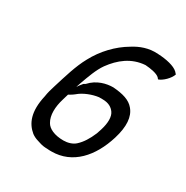

<svg xmlns="http://www.w3.org/2000/svg" viewBox="-152 -778 878 906"><g transform="rotate(30 287.5 -325.5)"><path d="M107 -274C100 -252 94 -231 91 -210C69 -114 93 -62 133 -29C144 -21 155 -16 165 -13L184 -7C196 -3 210 -1 224 -1C232 0 240 0 248 0C363 0 439 -87 476 -207C498 -279 494 -331 465 -365C442 -393 404 -404 350 -408C314 -408 265 -397 229 -357C225 -355 223 -353 219 -351L207 -336C204 -332 201 -328 199 -324H198L206 -348C222 -392 238 -438 262 -472C302 -527 355 -570 429 -575C459 -573 493 -567 507 -554C509 -551 512 -548 514 -546C536 -553 567 -583 575 -608C573 -610 569 -614 565 -619C545 -638 500 -648 454 -650C403 -654 359 -637 323 -614C263 -579 210 -523 176 -459C146 -405 127 -338 107 -274ZM172 -238 182 -272C183 -272 183 -271 183 -272C188 -275 200 -281 211 -290C238 -314 282 -330 315 -334H334C368 -334 387 -321 399 -304C413 -284 413 -250 400 -208L391 -181C375 -143 357 -115 335 -95C319 -80 294 -73 271 -73C222 -73 188 -89 175 -113C156 -145 158 -192 172 -238Z"/></g></svg>

Font: SolarCharger
Style: 552
Weight: 400
Designer: Mew Too
Foundry: Cannot Into Space Fonts/KineticPlasma Fonts
Version: Version 1.100